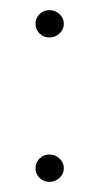

<svg xmlns="http://www.w3.org/2000/svg" viewBox="-20 -353 196 379"><path d="M78 -279Q66 -279 58 -287Q50 -295 50 -306Q50 -317 58 -325Q66 -333 78 -333Q89 -333 97.5 -325Q106 -317 106 -306Q106 -295 97.5 -287Q89 -279 78 -279ZM78 6Q66 6 58 -2Q50 -10 50 -21Q50 -32 58 -40Q66 -48 78 -48Q89 -48 97.5 -40Q106 -32 106 -21Q106 -10 97.5 -2Q89 6 78 6Z"/></svg>

Font: Alumni Sans Thin ExtraLight
Style: Regular
Weight: 250
Version: Version 1.018